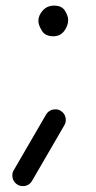

<svg xmlns="http://www.w3.org/2000/svg" viewBox="-20 -520 333 667"><path d="M113.3 -447.3C113.3 -438 117.2 -427.2 125 -414.1C132.3 -400.9 146 -394 165.5 -394C181.6 -394 194.3 -400.4 203.6 -413.1C212.4 -425.3 216.8 -438 216.8 -450.7C216.8 -460 212.9 -470.7 205.6 -482.9C198.2 -494.6 185.5 -500.5 168 -500.5C152.3 -500.5 139.2 -495.1 128.9 -483.9C118.7 -472.7 113.3 -460.4 113.3 -447.3ZM41 121.6C46.9 125 52.7 126.5 59.1 126.5C65.4 126.5 81.1 125.5 91.3 108.4L203.6 -85C207 -90.8 208.5 -96.7 208.5 -103C208.5 -109.4 207.5 -125 190.4 -135.3C185.1 -138.7 179.2 -140.1 172.9 -140.1C166.5 -140.1 150.4 -139.2 140.1 -122.1L27.8 71.3C24.4 76.7 22.9 82.5 22.9 88.9C22.9 95.2 23.9 111.3 41 121.6Z"/></svg>

Font: Mikhak
Style: Regular
Weight: 400
Designer: Amin Abedi
Version: Version 3.2